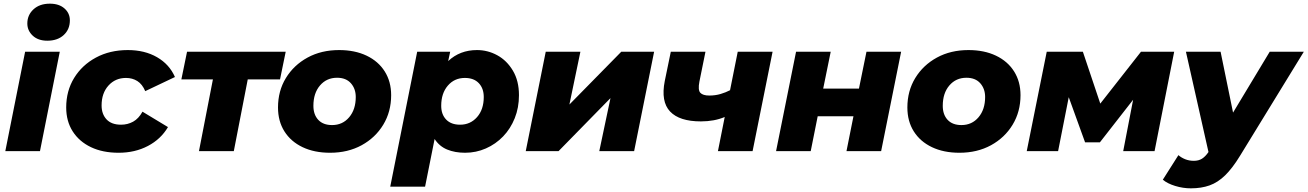

<svg xmlns="http://www.w3.org/2000/svg" viewBox="-20 -824 7130 1047"><path d="M9 0 117 -542H306L198 0ZM238 -602Q188 -602 158.5 -629.5Q129 -657 129 -696Q129 -742 162.5 -773Q196 -804 252 -804Q302 -804 331.5 -778Q361 -752 361 -713Q361 -664 327.5 -633Q294 -602 238 -602Z M627 9Q540 9 476 -21.5Q412 -52 376.5 -107.5Q341 -163 341 -238Q341 -328 384 -398.5Q427 -469 503 -510Q579 -551 677 -551Q769 -551 836.5 -512Q904 -473 934 -404L772 -327Q756 -365 729 -382Q702 -399 667 -399Q609 -399 571.5 -357.5Q534 -316 534 -249Q534 -202 561 -173Q588 -144 640 -144Q676 -144 706 -160.5Q736 -177 757 -215L896 -131Q857 -65 786.5 -28Q716 9 627 9Z M1065 0 1141 -391H969L1000 -542H1538L1507 -391H1331L1255 0Z M1780 9Q1694 9 1630 -21.5Q1566 -52 1531 -107.5Q1496 -163 1496 -238Q1496 -328 1539 -398.5Q1582 -469 1657 -510Q1732 -551 1829 -551Q1915 -551 1979 -520.5Q2043 -490 2078 -434.5Q2113 -379 2113 -305Q2113 -215 2070 -144Q2027 -73 1952 -32Q1877 9 1780 9ZM1791 -142Q1848 -142 1884 -184.5Q1920 -227 1920 -295Q1920 -340 1893.5 -370Q1867 -400 1818 -400Q1761 -400 1725 -358Q1689 -316 1689 -247Q1689 -199 1715.5 -170.5Q1742 -142 1791 -142Z M2516 9Q2461 9 2418.5 -8.5Q2376 -26 2350 -66L2298 194H2108L2255 -542H2435L2424 -491Q2488 -551 2581 -551Q2640 -551 2692 -522.5Q2744 -494 2777 -438.5Q2810 -383 2810 -305Q2810 -237 2787 -179.5Q2764 -122 2723.5 -80Q2683 -38 2629.5 -14.5Q2576 9 2516 9ZM2489 -144Q2545 -144 2581.5 -185.5Q2618 -227 2618 -295Q2618 -342 2591 -370.5Q2564 -399 2515 -399Q2458 -399 2422 -357Q2386 -315 2386 -247Q2386 -200 2413 -172Q2440 -144 2489 -144Z M2847 0 2956 -542H3145L3085 -254L3368 -542H3547L3438 0H3248L3309 -289L3026 0Z M3895 0 3932 -186Q3875 -162 3802 -162Q3685 -162 3634 -216Q3583 -270 3605 -382L3638 -542H3827L3794 -379Q3785 -333 3799 -318Q3813 -303 3848 -303Q3881 -303 3909.5 -311.5Q3938 -320 3961 -332L4003 -542H4193L4084 0Z M4212 0 4321 -542H4510L4469 -341H4664L4705 -542H4894L4785 0H4596L4634 -190H4439L4401 0Z M5212 9Q5126 9 5062 -21.5Q4998 -52 4963 -107.5Q4928 -163 4928 -238Q4928 -328 4971 -398.5Q5014 -469 5089 -510Q5164 -551 5261 -551Q5347 -551 5411 -520.5Q5475 -490 5510 -434.5Q5545 -379 5545 -305Q5545 -215 5502 -144Q5459 -73 5384 -32Q5309 9 5212 9ZM5223 -142Q5280 -142 5316 -184.5Q5352 -227 5352 -295Q5352 -340 5325.5 -370Q5299 -400 5250 -400Q5193 -400 5157 -358Q5121 -316 5121 -247Q5121 -199 5147.5 -170.5Q5174 -142 5223 -142Z M5579 0 5688 -542H5885L5980 -259L6202 -542H6383L6276 0H6105L6159 -280L5978 -48H5897L5808 -294L5750 0Z M6474 203Q6431 203 6388.5 190Q6346 177 6321 156L6406 22Q6422 36 6443.5 44.5Q6465 53 6490 53Q6516 53 6534.5 41.5Q6553 30 6570 5L6447 -542H6636L6704 -210L6904 -542H7090L6743 24Q6701 93 6661 132Q6621 171 6576 187Q6531 203 6474 203Z"/></svg>

Font: Montserrat ExtraBold
Style: Italic
Weight: 800
Italic angle: -11.3°
Designer: Julieta Ulanovsky
Foundry: Julieta Ulanovsky
Version: Version 9.000; ttfautohint (v1.8.4.7-5d5b)